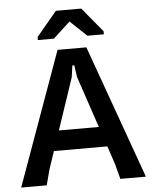

<svg xmlns="http://www.w3.org/2000/svg" viewBox="-60 -953 794 1003"><g transform="rotate(-5 337.0 -452.0)"><path d="M10 0 262 -700H413L664 0H530L509 -80L351 -550L342 -612H332L323 -550L165 -80L144 0ZM137 -175V-280H536V-175ZM271 -904H404L510 -776V-760H424L337 -842L248 -760H164V-776Z"/></g></svg>

Font: AR One Sans SemiBold
Style: Regular
Weight: 600
Designer: Niteesh Yadav
Foundry: Niteesh Yadav
Version: Version 1.001;gftools[0.9.33]